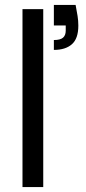

<svg xmlns="http://www.w3.org/2000/svg" viewBox="-20 -757 347 777"><path d="M71 0V-720H155V0ZM198 -555V-595Q224 -595 235 -604.5Q246 -614 246 -633V-654H198V-737H286Q291 -711 294 -692Q297 -673 297 -653Q297 -601 271 -578Q245 -555 198 -555Z"/></svg>

Font: DM Sans 10pt
Style: Regular
Weight: 400
Version: Version 4.004;gftools[0.9.30]